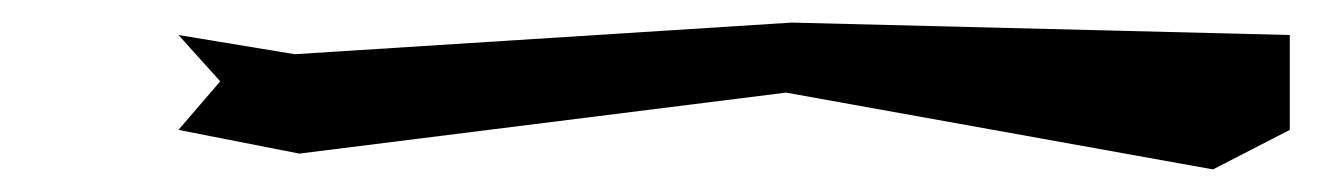

<svg xmlns="http://www.w3.org/2000/svg" viewBox="-20 -547 1174 170"><path d="M138 -432 245 -411 676 -465 1054 -397 1122 -432V-516L681 -527L241 -499L138 -516L175 -475Z"/></svg>

Font: bitstorm
Style: maxext
Weight: 400
Version: Version 0.2